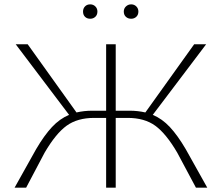

<svg xmlns="http://www.w3.org/2000/svg" viewBox="-20 -861 1018 881"><path d="M361 -808Q361 -822 370 -831.5Q379 -841 394 -841Q408 -841 417.5 -831.5Q427 -822 427 -808Q427 -793 417.5 -784Q408 -775 394 -775Q379 -775 370 -784Q361 -793 361 -808ZM548 -808Q548 -822 558 -831.5Q568 -841 582 -841Q596 -841 605.5 -831.5Q615 -822 615 -808Q615 -793 605.5 -784Q596 -775 582 -775Q567 -775 557.5 -784Q548 -793 548 -808ZM931 0H879L793 -161Q742 -248 692.5 -284Q643 -320 566 -320H511V0H467V-320H412Q335 -320 285.5 -284Q236 -248 185 -161L100 0H47L146 -177Q183 -240 218.5 -278Q254 -316 297 -334L52 -658H107L331 -345Q366 -353 402 -353H467V-658H511V-353H576Q612 -353 647 -345L871 -658H926L681 -334Q724 -316 759.5 -278Q795 -240 832 -177Z"/></svg>

Font: Ysabeau Infant Light
Style: Regular
Weight: 300
Designer: Christian Thalmann (Catharsis Fonts)
Version: Version 0.003